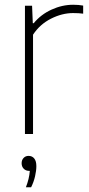

<svg xmlns="http://www.w3.org/2000/svg" viewBox="-20 -564 376 808"><path d="M85 -540H115L118 -466.5H122Q152 -503 196.8 -523.5Q241.5 -544 288 -544Q311 -544 330 -540.5V-506.5Q312.5 -509 287.5 -509Q241.5 -509 194.8 -485.5Q148 -462 119 -418V0H85ZM133 135Q133 154 127.5 178Q122 202 111 224H89Q103 188.5 105.5 155H102Q88.5 155 79.8 146Q71 137 71 123Q71 109.5 79.2 100.8Q87.5 92 100 92Q115.5 92 124.2 103Q133 114 133 135Z"/></svg>

Font: Encode Sans Thin
Style: Regular
Weight: 250
Designer: Multiple Designers
Foundry: Impallari Type
Version: Version 2.000